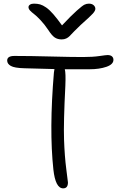

<svg xmlns="http://www.w3.org/2000/svg" viewBox="-20 -1010 655 1043"><path d="M462.9 -990.2Q479 -990.2 488.5 -981.9Q498 -973.6 498 -961.9Q498 -951.7 484.6 -936.5Q471.2 -921.4 418.9 -875Q400.9 -858.4 382.8 -839.6Q364.7 -820.8 357.7 -813.5Q350.6 -806.2 339.8 -801Q329.1 -795.9 314.9 -795.9Q293 -795.9 277.3 -806.4Q261.7 -816.9 242.2 -847.2Q221.7 -877.9 199.7 -901.1Q177.7 -924.3 164.8 -933.8Q151.9 -943.4 143.3 -952.6Q134.8 -961.9 134.8 -971.2Q134.8 -979.5 143.1 -984.9Q151.4 -990.2 164.1 -990.2Q183.1 -990.2 197.8 -986.1Q212.4 -981.9 230.5 -969.5Q248.5 -957 269 -933.6Q289.6 -910.2 316.9 -872.1Q366.7 -925.3 397 -952.1Q427.2 -979 438.7 -984.6Q450.2 -990.2 462.9 -990.2ZM323.2 13.2Q281.2 13.2 270 -88.9Q246.6 -305.2 272.9 -616.2Q273.9 -623 275.9 -634.8Q214.8 -635.7 111.8 -639.2Q58.6 -640.6 38.8 -651.9Q19 -663.1 19 -681.2Q19 -706.1 58.1 -706.1Q144.5 -706.1 255.6 -703.1Q366.7 -700.2 430.2 -700.2Q484.4 -700.2 520.3 -705.6Q556.2 -710.9 564 -710.9Q580.1 -710.9 588.1 -703.9Q596.2 -696.8 596.2 -685.1Q596.2 -660.2 557.9 -647Q519.5 -633.8 466.8 -633.8H332Q337.9 -612.8 335 -543.9Q324.7 -343.3 327.9 -251.7Q331.1 -160.2 340.1 -91.3Q349.1 -22.5 349.1 -19Q349.1 13.2 323.2 13.2Z"/></svg>

Font: Shantell Sans Normal
Style: Regular
Weight: 300
Designer: Stephen Nixon, Anya Danilova, Shantell Martin
Foundry: Arrow Type
Version: Version 1.006;[559af2be0]